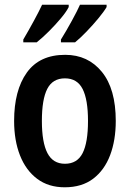

<svg xmlns="http://www.w3.org/2000/svg" viewBox="-20 -786 552 816"><path d="M472 -272Q472 -190 448 -126.5Q424 -63 376 -26.5Q328 10 255 10Q186 10 138 -26Q90 -62 65 -125.5Q40 -189 40 -272Q40 -402 94 -477.5Q148 -553 257 -553Q354 -553 413 -480.5Q472 -408 472 -272ZM158 -272Q158 -181 181.5 -135.5Q205 -90 256 -90Q308 -90 331 -135Q354 -180 354 -272Q354 -363 331 -408Q308 -453 256 -453Q204 -453 181 -408.5Q158 -364 158 -272ZM433 -756Q422 -737 398.5 -708.5Q375 -680 348 -652Q321 -624 299 -606H239V-618Q262 -655 285.5 -698Q309 -741 320 -766H433ZM272 -756Q262 -736 239 -708.5Q216 -681 188.5 -653.5Q161 -626 136 -606H79V-618Q102 -657 124.5 -698.5Q147 -740 159 -766H272Z"/></svg>

Font: Noto Sans Gujarati Condensed SemiBold
Style: Regular
Weight: 600
Width: 3
Designer: Jelle Bosma - Monotype Design Team, Universal Thirst
Foundry: Monotype Imaging Inc.
Version: Version 2.106; ttfautohint (v1.8.4.7-5d5b)